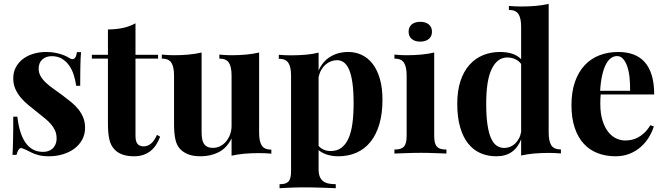

<svg xmlns="http://www.w3.org/2000/svg" viewBox="-20 -803 3476 1004"><path d="M221.2 -531.2Q242.2 -531.2 260.7 -528.3Q279.3 -525.4 294.7 -520.8Q310.1 -516.1 321.8 -510.7Q333.5 -505.4 340.8 -500.5Q351.6 -493.7 358.9 -493.7Q377.4 -493.7 382.3 -530.3H403.8Q402.3 -516.1 401.6 -499.3Q400.9 -482.4 400.4 -461.4Q399.9 -440.4 399.7 -414.1Q399.4 -387.7 399.4 -354.5H378.4Q374.5 -382.3 366 -409.9Q357.4 -437.5 342.3 -459.5Q327.1 -481.4 304.7 -495.4Q282.2 -509.3 250 -509.3Q235.4 -509.3 223.1 -504.9Q210.9 -500.5 201.7 -492.4Q192.4 -484.4 187.3 -472.2Q182.1 -460 182.1 -444.8Q182.1 -422.4 192.6 -404.3Q203.1 -386.2 220.5 -370.1Q237.8 -354 260 -338.4Q282.2 -322.8 305.2 -305.7Q330.1 -287.1 352.1 -269.3Q374 -251.5 390.1 -231.2Q406.2 -210.9 415.5 -187.5Q424.8 -164.1 424.8 -134.3Q424.8 -100.1 409.7 -72.5Q394.5 -44.9 368.7 -25.6Q342.8 -6.3 308.3 3.9Q273.9 14.2 235.4 14.2Q205.1 14.2 181.9 8.3Q158.7 2.4 141.6 -6.8Q127.9 -13.7 116.9 -19Q106 -24.4 95.2 -27.8Q92.3 -28.8 90.8 -28.8Q82.5 -28.8 76.4 -19Q70.3 -9.3 66.4 6.8H45.4Q46.4 -9.3 47.1 -28.3Q47.9 -47.4 48.3 -71.3Q48.8 -95.2 49.1 -125Q49.3 -154.8 49.3 -192.9H70.8Q75.2 -152.3 85.2 -118.4Q95.2 -84.5 111.3 -60.1Q127.4 -35.6 150.6 -22.2Q173.8 -8.8 205.6 -8.8Q218.8 -8.8 231.2 -12.7Q243.7 -16.6 253.7 -25.1Q263.7 -33.7 269.8 -47.4Q275.9 -61 275.9 -80.1Q275.9 -102.1 268.1 -119.9Q260.3 -137.7 246.8 -153.3Q233.4 -168.9 214.8 -184.1Q196.3 -199.2 174.8 -216.3Q150.4 -235.4 127.7 -254.2Q105 -272.9 87.6 -293.9Q70.3 -314.9 59.8 -339.1Q49.3 -363.3 49.3 -393.6Q49.3 -426.8 63.5 -452.4Q77.6 -478 101.3 -495.6Q125 -513.2 156 -522.2Q187 -531.2 221.2 -531.2Z M806.6 -516.6V-496.6H688.5V-93.3Q688.5 -62.5 699.5 -50Q710.4 -37.6 732.4 -37.6Q750.5 -37.6 768.3 -51Q786.1 -64.5 800.8 -97.7L817.4 -88.4Q809.1 -65.9 797.1 -47.1Q785.2 -28.3 768.6 -14.6Q752 -1 730.2 6.6Q708.5 14.2 680.7 14.2Q614.3 14.2 580.6 -19.5Q569.8 -30.3 562.7 -43.7Q555.7 -57.1 551.8 -74Q547.9 -90.8 546.1 -111.8Q544.4 -132.8 544.4 -159.2V-496.6H460.4V-516.6H544.4V-648.9Q586.9 -649.4 622.1 -656.7Q657.2 -664.1 688.5 -681.2V-516.6Z M1335 -108.4Q1335 -63.5 1348.9 -42Q1362.8 -20.5 1398.9 -20.5V0.5Q1367.2 -2.4 1336.9 -2.4Q1294.9 -2.4 1258.5 0.7Q1222.2 3.9 1190.9 11.2V-79.1Q1166 -28.8 1123.8 -7.3Q1081.5 14.2 1029.8 14.2Q988.3 14.2 962.2 3.2Q936 -7.8 920.4 -25.4Q903.8 -43.9 897 -74.7Q890.1 -105.5 890.1 -154.8V-408.2Q890.1 -453.1 876.2 -474.9Q862.3 -496.6 826.2 -496.6V-517.6Q841.8 -516.1 857.4 -515.1Q873 -514.2 888.2 -514.2Q930.2 -514.2 966.3 -517.6Q1002.4 -521 1034.2 -528.3V-113.8Q1034.2 -95.2 1036.4 -79.6Q1038.6 -64 1045.2 -53Q1051.8 -42 1063.5 -35.9Q1075.2 -29.8 1093.8 -29.8Q1113.8 -29.8 1131.3 -38.6Q1148.9 -47.4 1162.1 -63Q1175.3 -78.6 1183.1 -99.6Q1190.9 -120.6 1190.9 -145.5V-408.2Q1190.9 -453.1 1177 -474.9Q1163.1 -496.6 1127 -496.6V-517.6Q1142.6 -516.1 1158.2 -515.1Q1173.8 -514.2 1189 -514.2Q1231 -514.2 1267.3 -517.6Q1303.7 -521 1335 -528.3Z M1801.3 -531.2Q1839.4 -531.2 1872.1 -515.6Q1904.8 -500 1928.7 -469Q1952.6 -438 1966.3 -391.1Q1980 -344.2 1980 -281.7Q1980 -209 1963.6 -153.6Q1947.3 -98.1 1917 -60.8Q1886.7 -23.4 1844 -4.6Q1801.3 14.2 1748.5 14.2Q1717.8 14.2 1691.2 5.9Q1664.6 -2.4 1646 -18.1V82Q1646 105.5 1652.1 120.6Q1658.2 135.7 1669.9 144.5Q1681.6 153.3 1698.2 156.7Q1714.8 160.2 1735.8 160.2V181.2Q1723.1 180.7 1704.8 179.9Q1686.5 179.2 1664.6 178.5Q1642.6 177.7 1617.9 177.2Q1593.3 176.8 1567.9 176.8Q1549.3 176.8 1531 177.2Q1512.7 177.7 1495.8 178.5Q1479 179.2 1465.1 179.9Q1451.2 180.7 1441.9 181.2V160.2Q1458.5 160.2 1470 157Q1481.4 153.8 1488.5 146Q1495.6 138.2 1498.8 125Q1502 111.8 1502 91.8V-407.7Q1502 -452.6 1488 -474.1Q1474.1 -495.6 1438 -495.6V-516.6Q1469.2 -513.7 1500 -513.7Q1542 -513.7 1578.4 -516.8Q1614.7 -520 1646 -527.8V-434.1Q1667 -481.9 1707.5 -506.6Q1748 -531.2 1801.3 -531.2ZM1709.5 -13.2Q1742.7 -13.2 1765.6 -30.5Q1788.6 -47.9 1802.7 -80.1Q1816.9 -112.3 1823 -158.4Q1829.1 -204.6 1829.1 -262.2Q1829.1 -325.7 1823 -369.1Q1816.9 -412.6 1805.4 -439Q1793.9 -465.3 1778.1 -476.8Q1762.2 -488.3 1742.7 -488.3Q1726.1 -488.3 1710.7 -482.4Q1695.3 -476.6 1682.4 -465.3Q1669.4 -454.1 1659.9 -437.5Q1650.4 -420.9 1646 -399.9V-40Q1657.2 -27.3 1673.1 -20.3Q1689 -13.2 1709.5 -13.2Z M2177.7 -689Q2205.6 -689 2222.2 -675.3Q2238.8 -661.6 2238.8 -637.2Q2238.8 -612.8 2222.2 -599.1Q2205.6 -585.4 2177.7 -585.4Q2149.4 -585.4 2133.1 -599.1Q2116.7 -612.8 2116.7 -637.2Q2116.7 -661.6 2133.1 -675.3Q2149.4 -689 2177.7 -689ZM2250.5 -92.8Q2250.5 -71.8 2253.9 -58.1Q2257.3 -44.4 2264.9 -36.1Q2272.5 -27.8 2284.7 -24.4Q2296.9 -21 2314.5 -21V0Q2304.7 -0.5 2290 -1Q2275.4 -1.5 2257.6 -2.2Q2239.7 -2.9 2220 -3.4Q2200.2 -3.9 2180.7 -3.9Q2161.1 -3.9 2140.9 -3.4Q2120.6 -2.9 2102.1 -2.2Q2083.5 -1.5 2067.9 -1Q2052.2 -0.5 2042.5 0V-21Q2060.1 -21 2072 -24.4Q2084 -27.8 2091.8 -36.1Q2099.6 -44.4 2103 -58.1Q2106.4 -71.8 2106.4 -92.8V-408.2Q2106.4 -453.1 2092.5 -474.9Q2078.6 -496.6 2042.5 -496.6V-517.6Q2058.1 -516.1 2073.7 -515.1Q2089.4 -514.2 2104.5 -514.2Q2146.5 -514.2 2182.6 -517.6Q2218.8 -521 2250.5 -528.3Z M2849.1 -109.4Q2849.1 -64.5 2863 -43Q2877 -21.5 2913.1 -21.5V-0.5Q2881.3 -3.4 2851.1 -3.4Q2809.1 -3.4 2772.9 -0.2Q2736.8 2.9 2705.1 10.3V-74.2Q2688 -30.8 2656 -8.3Q2624 14.2 2575.2 14.2Q2530.3 14.2 2492.9 -2Q2455.6 -18.1 2428.5 -51.8Q2401.4 -85.4 2386.2 -137.5Q2371.1 -189.5 2371.1 -260.7Q2371.1 -328.6 2387.9 -379.4Q2404.8 -430.2 2434.8 -463.9Q2464.8 -497.6 2505.6 -514.4Q2546.4 -531.2 2594.7 -531.2Q2628.9 -531.2 2656.7 -522.7Q2684.6 -514.2 2705.1 -493.7V-662.6Q2705.1 -707.5 2691.2 -729.2Q2677.2 -751 2641.1 -751V-772Q2672.4 -769 2703.1 -769Q2745.6 -769 2781.7 -772.2Q2817.9 -775.4 2849.1 -782.7ZM2616.7 -29.3Q2631.8 -29.3 2646.5 -34.9Q2661.1 -40.5 2672.9 -51.5Q2684.6 -62.5 2693.1 -77.9Q2701.7 -93.3 2705.1 -113.3V-468.8Q2691.4 -486.3 2672.6 -494.4Q2653.8 -502.4 2632.3 -502.4Q2580.6 -502.4 2551.3 -442.4Q2522 -382.3 2522.5 -258.8Q2522.5 -194.8 2529.1 -150.9Q2535.6 -106.9 2547.9 -79.8Q2560.1 -52.7 2577.6 -41Q2595.2 -29.3 2616.7 -29.3Z M3249.5 -68.4Q3264.6 -68.4 3281.2 -71.5Q3297.9 -74.7 3314.9 -83.5Q3332 -92.3 3348.9 -107.9Q3365.7 -123.5 3380.9 -148.4L3398.9 -141.6Q3390.1 -113.3 3373.3 -85.4Q3356.4 -57.6 3331.5 -35.4Q3306.6 -13.2 3273.4 0.5Q3240.2 14.2 3198.7 14.2Q3147.9 14.2 3105.7 -2Q3063.5 -18.1 3033 -51Q3002.4 -84 2985.4 -134.5Q2968.3 -185.1 2968.3 -253.4Q2968.3 -322.8 2986.6 -375Q3004.9 -427.2 3037.4 -461.9Q3069.8 -496.6 3114.7 -513.9Q3159.7 -531.2 3212.9 -531.2Q3256.8 -531.2 3291.5 -518.6Q3326.2 -505.9 3350.6 -479Q3375 -452.1 3387.9 -409.9Q3400.9 -367.7 3400.9 -309.1H3121.1Q3120.1 -297.9 3119.6 -285.9Q3119.1 -273.9 3119.1 -261.7Q3119.1 -209.5 3130.6 -172.9Q3142.1 -136.2 3160.6 -113Q3179.2 -89.8 3202.4 -79.1Q3225.6 -68.4 3249.5 -68.4ZM3207 -509.8Q3189.9 -509.8 3175.3 -499.5Q3160.6 -489.3 3148.9 -467.3Q3137.2 -445.3 3129.2 -410.9Q3121.1 -376.5 3118.2 -328.1H3274.9Q3275.4 -364.7 3272 -397.7Q3268.6 -430.7 3260 -455.6Q3251.5 -480.5 3238.3 -495.1Q3225.1 -509.8 3207 -509.8Z"/></svg>

Font: SVN-Playfair Display
Style: Bold
Weight: 700
Designer: Claus Eggers Sørensen
Foundry: Claus Eggers Sørensen
Version: Version 1.004;PS 001.004;hotconv 1.0.70;makeotf.lib2.5.58329